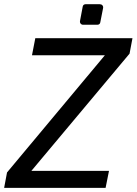

<svg xmlns="http://www.w3.org/2000/svg" viewBox="-23 -915 665 935"><path d="M382.3 -794.4Q374.5 -794.4 369.9 -799.8Q365.2 -805.2 366.7 -813.5L379.9 -883.3Q380.9 -888.7 384.8 -891.6Q388.7 -894.5 394 -894.5H462.9Q470.7 -894.5 475.6 -889.2Q480.5 -883.8 479 -875.5L465.3 -805.7Q464.4 -800.3 460.4 -797.4Q456.5 -794.4 451.2 -794.4ZM11.2 -75.2 487.8 -646H132.8L148.9 -729H622.1L607.9 -653.8L129.9 -83H507.8L491.2 0H-2.9Z"/></svg>

Font: Hack
Style: Italic
Weight: 400
Italic angle: -11°
Monospace: yes
Designer: Christopher Simpkins
Foundry: Christopher Simpkins
Version: Version 2.019; ttfautohint (v1.4.1) -l 4 -r 80 -G 350 -x 0 -